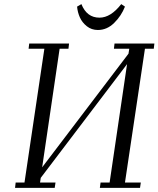

<svg xmlns="http://www.w3.org/2000/svg" viewBox="-20 -914 771 934"><path d="M53.2 0 56.2 -25.9H99.1L195.8 -676.8H119.1L122.1 -702.1H315.9L313 -676.8H270L185.1 -100.1L605 -652.8L608.9 -676.8H534.2L537.1 -702.1H731L728 -676.8H685.1L587.9 -25.9H665L661.1 0H465.8L469.2 -25.9H513.2L598.1 -602.1L178.2 -48.8L174.8 -25.9H250L246.1 0ZM355 -881.8 376 -894Q402.3 -828.1 463.9 -828.1Q518.6 -828.1 569.8 -894L587.9 -881.8Q570.3 -836.9 535.4 -802.5Q500.5 -768.1 456.1 -768.1Q425.3 -768.1 402.3 -786.4Q379.4 -804.7 368.4 -829.6Q357.4 -854.5 355 -881.8Z"/></svg>

Font: Dehuti
Style: Italic
Weight: 400
Version: Version 1.2